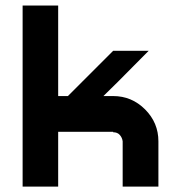

<svg xmlns="http://www.w3.org/2000/svg" viewBox="-20 -687 654 707"><path d="M563.3 -166.7V0H431.7V-166.7Q430 -180 421.2 -190Q412.5 -200 396.7 -200V-201.7H194.2V0H63.3V-666.7H194.2V-333.3H230L396.7 -500H527.5Q508.3 -480.8 475 -447.1Q441.7 -413.3 413.8 -385.4Q385.8 -357.5 360.8 -333.3H396.7Q465 -333.3 514.2 -284.2Q563.3 -235 563.3 -166.7Z"/></svg>

Font: 0xA000-Squareish
Style: Squareish-Bold
Weight: 700
Version: Version 0.1